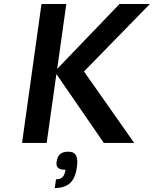

<svg xmlns="http://www.w3.org/2000/svg" viewBox="-20 -720 775 967"><path d="M91 0 189 -700H314L268 -373L582 -700H735L403 -360L656 0H503L264 -347L215 0ZM326 44H325ZM326 44H325Q353 44 363 63Q373 82 367 123Q360 177 333 202Q306 227 256 227L262 183Q284 183 295 172Q306 161 310 135Q283 135 272.5 125.5Q262 116 265 95Q269 68 283 56Q297 44 325 44Z"/></svg>

Font: Fivo Sans Modern Med
Style: Italic
Weight: 450
Designer: Alexander Slobzheninov
Foundry: Alexander Slobzheninov
Version: 1.0